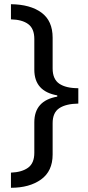

<svg xmlns="http://www.w3.org/2000/svg" viewBox="-20 -734 420 912"><path d="M32 158V86Q84 84 113.5 62.5Q143 41 143 -8V-153Q143 -256 252 -275V-281Q143 -300 143 -403V-549Q143 -598 114 -619.5Q85 -641 32 -642V-714Q124 -713 177 -674Q230 -635 230 -555V-409Q230 -358 261.5 -336.5Q293 -315 352 -315V-242Q293 -241 261.5 -220Q230 -199 230 -149V0Q230 79 175 118.5Q120 158 32 158Z"/></svg>

Font: Noto IKEA Simplified Chinese
Style: Regular
Weight: 400
Designer: Monotype Design Team
Foundry: Monotype Imaging Inc.
Version: Version 1.100